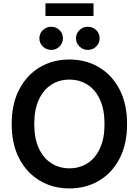

<svg xmlns="http://www.w3.org/2000/svg" viewBox="-20 -1083 805 1114"><path d="M382.8 10.3Q287.1 10.3 211.2 -34.7Q135.3 -79.6 91.6 -163.1Q47.9 -246.6 47.9 -363.3Q47.9 -480.5 91.6 -564.2Q135.3 -647.9 211.2 -692.9Q287.1 -737.8 382.8 -737.8Q478.5 -737.8 554.2 -692.9Q629.9 -647.9 673.6 -564.2Q717.3 -480.5 717.3 -363.3Q717.3 -246.6 673.6 -162.8Q629.9 -79.1 554.2 -34.4Q478.5 10.3 382.8 10.3ZM382.8 -106.4Q441.9 -106.4 488 -136Q534.2 -165.5 560.3 -222.9Q586.4 -280.3 586.4 -363.3Q586.4 -446.8 560.3 -504.4Q534.2 -562 488 -591.6Q441.9 -621.1 382.8 -621.1Q323.2 -621.1 277.3 -591.3Q231.4 -561.5 205.1 -504.2Q178.7 -446.8 178.7 -363.3Q178.7 -280.3 205.1 -223.1Q231.4 -166 277.3 -136.2Q323.2 -106.4 382.8 -106.4ZM489.7 -793.5Q461.4 -793.5 441.2 -813.2Q420.9 -833 420.9 -860.8Q420.9 -888.7 441.2 -908.2Q461.4 -927.7 489.7 -927.7Q518.6 -927.7 538.3 -908.2Q558.1 -888.7 558.1 -860.8Q558.1 -833 538.3 -813.2Q518.6 -793.5 489.7 -793.5ZM276.9 -793.5Q248.5 -793.5 228.5 -813.2Q208.5 -833 208.5 -860.8Q208.5 -888.7 228.5 -908.2Q248.5 -927.7 276.9 -927.7Q305.7 -927.7 325.4 -908.2Q345.2 -888.7 345.2 -860.8Q345.2 -833 325.4 -813.2Q305.7 -793.5 276.9 -793.5ZM522.5 -1063.5V-990.2H243.7V-1063.5Z"/></svg>

Font: Inter 17pt SemiBold
Style: Regular
Weight: 600
Version: Version 4.001;git-66647c0bb